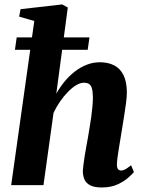

<svg xmlns="http://www.w3.org/2000/svg" viewBox="-20 -837 652 868"><path d="M440 10.5Q406.5 10.5 387.8 0.8Q369 -9 361.8 -25.8Q354.5 -42.5 354.5 -64Q355 -75 357.2 -92.5Q359.5 -110 362.8 -131.2Q366 -152.5 370.2 -174.8Q374.5 -197 378 -217.5Q381.5 -239 385.5 -262.8Q389.5 -286.5 392.8 -310.5Q396 -334.5 398 -356.8Q400 -379 400 -398Q399.5 -423 395.5 -437.2Q391.5 -451.5 382.8 -457.2Q374 -463 359.5 -463Q343 -463 324.2 -451.8Q305.5 -440.5 286.5 -421Q267.5 -401.5 250.8 -377Q234 -352.5 222 -326.5L176.5 0H30.5L135 -742L66.5 -762L73 -795.5L261 -817L286.5 -803L234.5 -413.5Q250.5 -442 271.2 -467.5Q292 -493 317.2 -512.8Q342.5 -532.5 371.2 -544Q400 -555.5 431.5 -555.5Q469 -555.5 496.2 -541.5Q523.5 -527.5 538.5 -497Q553.5 -466.5 553.5 -418Q553.5 -399.5 549.5 -369.2Q545.5 -339 540.2 -306.2Q535 -273.5 530.5 -246.5Q527.5 -227.5 524 -206.5Q520.5 -185.5 517.2 -165.2Q514 -145 511.5 -126.8Q509 -108.5 508.5 -95Q508.5 -77 514.2 -71.5Q520 -66 527 -66Q535.5 -66 545.8 -71.2Q556 -76.5 572.5 -90L585.5 -59Q578.5 -50.5 559.8 -33.8Q541 -17 511.2 -3.2Q481.5 10.5 440 10.5ZM55.5 -668H384.5L376.5 -612H47.5Z"/></svg>

Font: Merriweather 48pt ExtraBold
Style: Italic
Weight: 800
Italic angle: -7.8°
Version: Version 2.101